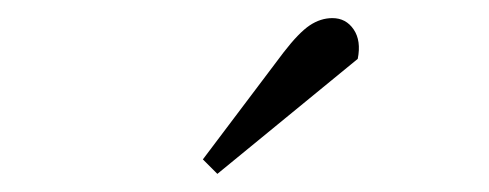

<svg xmlns="http://www.w3.org/2000/svg" viewBox="-20 -778 540 212"><path d="M293 -720Q310 -742 322 -750Q334 -758 347 -758Q362 -758 370.5 -745.5Q379 -733 375 -713L220 -586L204 -602Z"/></svg>

Font: Literata ExtraLight
Style: Italic
Weight: 250
Italic angle: -2°
Designer: Latin by Veronika Burian and Jose Scaglione. Greek by Irene Vlachou. Cyrillic by Vera Evstafieva
Foundry: TypeTogether
Version: Version 3.002